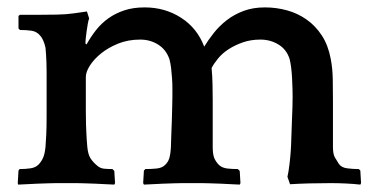

<svg xmlns="http://www.w3.org/2000/svg" viewBox="-20 -495 1004 519"><path d="M30 -452 34 -455H84Q107 -455 133.5 -455.5Q160 -456 180 -459L215 -464L221 -445Q219 -440 217.5 -431.5Q216 -423 214.5 -413Q213 -403 212 -393.5Q211 -384 211 -377L214 -375Q225 -395 239.5 -413.5Q254 -432 273 -445.5Q292 -459 316 -467Q340 -475 371 -475Q426 -475 469.5 -447Q513 -419 532 -369Q543 -387 558 -406Q573 -425 593 -440.5Q613 -456 638.5 -465.5Q664 -475 696 -475Q727 -475 756 -467Q785 -459 809 -442Q833 -425 850 -399Q867 -373 874 -336Q879 -310 879.5 -281Q880 -252 880 -223V-98Q880 -78 885.5 -69Q891 -60 896 -52Q903 -42 918.5 -40Q934 -38 950 -38L954 -34L956 0L954 4Q936 2 915 1Q894 0 874 0Q813 0 764 3L757 -17Q760 -30 762.5 -51Q765 -72 766 -88Q767 -101 767.5 -122Q768 -143 769 -164.5Q770 -186 770.5 -204.5Q771 -223 771 -233Q771 -253 769.5 -283.5Q768 -314 763 -335Q755 -361 733 -374.5Q711 -388 684 -388Q658 -388 636.5 -380.5Q615 -373 598 -362Q581 -351 569.5 -337Q558 -323 552 -311Q554 -289 554.5 -267Q555 -245 555 -223V-98Q555 -77 559.5 -67Q564 -57 572 -49Q581 -41 594.5 -39.5Q608 -38 623 -38L628 -33L630 0L628 4Q621 4 607 3Q593 2 577 1.5Q561 1 547 0.5Q533 0 526 0H472Q465 0 450.5 0.5Q436 1 420.5 1.5Q405 2 390.5 3Q376 4 369 4L367 0L369 -34L373 -38Q389 -38 403.5 -39.5Q418 -41 426 -49Q434 -56 437.5 -67Q441 -78 442 -98Q442 -110 443 -129.5Q444 -149 444.5 -169Q445 -189 445.5 -206.5Q446 -224 446 -233Q446 -243 446 -256.5Q446 -270 445 -284Q444 -298 442.5 -311Q441 -324 438 -335Q429 -361 407.5 -374.5Q386 -388 359 -388Q326 -388 299 -377Q272 -366 252.5 -350Q233 -334 222.5 -317Q212 -300 212 -287V-195Q212 -173 212.5 -159Q213 -145 213.5 -135Q214 -125 214.5 -116.5Q215 -108 216 -98Q218 -77 225 -66.5Q232 -56 243 -47Q251 -40 261.5 -39Q272 -38 284 -38L289 -33L291 0L289 4Q282 4 267.5 3Q253 2 237.5 1.5Q222 1 207.5 0.5Q193 0 186 0H132Q125 0 110.5 0.5Q96 1 80.5 1.5Q65 2 50.5 3Q36 4 29 4L28 0L30 -34L33 -38Q49 -38 62.5 -40Q76 -42 84 -50Q91 -57 96 -67.5Q101 -78 103 -98Q104 -114 105 -130.5Q106 -147 106 -183V-266Q106 -287 106 -301.5Q106 -316 105.5 -327Q105 -338 104.5 -347Q104 -356 103 -366Q101 -376 97 -385Q93 -394 90 -397Q80 -410 65 -412Q50 -414 34 -414L30 -418Z"/></svg>

Font: QuattrocentoBold
Style: Bold
Weight: 700
Designer: Pablo Impallari
Foundry: Pablo Impallari, Igino Marini, Branda Gallo
Version: Version 2.000